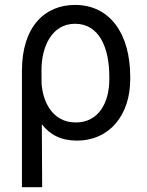

<svg xmlns="http://www.w3.org/2000/svg" viewBox="-20 -573 611 796"><path d="M71 203.1H154.8L153.4 -57.9C187.1 -14.6 232.6 9.9 298.3 9.9C434.7 9.9 519.9 -96.6 519.9 -244.3V-254.3C519.9 -434.7 434.7 -552.6 291.2 -552.6C166.2 -552.6 71 -463.1 71 -279.8ZM152.3 -228.7 152 -281.2C151.3 -373.6 191.8 -474.4 291.2 -474.4C389.2 -474.4 433.2 -379.3 433.2 -254.3V-244.3C433.2 -147.7 389.2 -65.3 294 -65.3C192.1 -65.3 155.9 -160.5 152.3 -228.7Z"/></svg>

Font: Karasuma Gothic
Style: Regular
Weight: 400
Designer: Rasmus Andersson, Ryoko Nishizuka
Foundry: Genbu
Version: Version 1.00